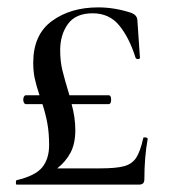

<svg xmlns="http://www.w3.org/2000/svg" viewBox="-20 -500 472 520"><path d="M372 -128Q375 -128 377.5 -127Q380 -126 380 -124Q371 -74 371 -15Q371 -7 367.5 -3.5Q364 0 356 0H25Q23 0 23 -5.5Q23 -11 25 -12Q76 -24 94.5 -47Q113 -70 113 -107Q113 -139 108.5 -164.5Q104 -190 95 -218H50Q47 -218 45 -221.5Q43 -225 43 -230Q43 -235 45 -238.5Q47 -242 50 -242H87Q78 -269 74 -288Q70 -307 70 -330Q70 -406 120.5 -443Q171 -480 246 -480Q291 -480 336 -465Q351 -459 352 -446L359 -344Q359 -340 354 -340Q348 -340 347 -344Q330 -398 303 -431Q276 -464 231 -464Q185 -464 164 -435Q143 -406 143 -364Q143 -334 149 -309.5Q155 -285 168 -242H274Q281 -242 281 -230Q281 -218 274 -218H174Q184 -181 184 -148Q184 -111 171 -86.5Q158 -62 135 -44H251Q295 -44 316.5 -50Q338 -56 349 -73Q360 -90 368 -126Q368 -128 372 -128Z"/></svg>

Font: Cormorant Upright Medium
Style: Regular
Weight: 500
Designer: Christian Thalmann (Catharsis Fonts)
Foundry: Catharsis Fonts
Version: Version 3.302